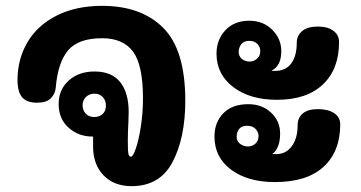

<svg xmlns="http://www.w3.org/2000/svg" viewBox="-20 -638 1236 658"><path d="M615 -293Q615 -166 571.5 -83Q528 0 431 0Q371 0 335 -37Q299 -74 299 -136V-170H297Q249 -170 215 -200.5Q181 -231 181 -281Q181 -331 215.5 -362Q250 -393 304 -393Q363 -393 392 -356.5Q421 -320 421 -254L420 -220Q418 -182 418 -156Q418 -121 420 -111Q422 -101 429 -101Q436 -101 446 -130.5Q456 -160 463 -206.5Q470 -253 470 -301Q470 -415 436 -461Q402 -507 330 -507Q248 -507 213 -465Q178 -423 171 -337Q169 -316 154 -301Q139 -286 107 -286Q72 -286 56 -304.5Q40 -323 40 -364Q40 -435 74 -493Q108 -551 174 -584.5Q240 -618 330 -618Q464 -618 539.5 -542.5Q615 -467 615 -293ZM303 -237Q321 -237 332 -247.5Q343 -258 343 -276Q343 -294 332 -305.5Q321 -317 304 -317Q286 -317 274.5 -305.5Q263 -294 263 -277Q263 -260 274 -248.5Q285 -237 303 -237Z M722 -454Q722 -502 752.5 -534.5Q783 -567 834 -567Q882 -567 913 -536Q944 -505 944 -463Q944 -411 910 -396Q914 -395 922 -395Q959 -395 978 -420.5Q997 -446 997 -491Q997 -516 1015.5 -531.5Q1034 -547 1069 -547Q1103 -547 1122.5 -532.5Q1142 -518 1142 -494Q1142 -401 1086.5 -348.5Q1031 -296 929 -296Q837 -296 779.5 -339.5Q722 -383 722 -454ZM798 -460Q798 -445 809 -436Q820 -427 836 -427Q849 -427 860.5 -436.5Q872 -446 872 -463Q872 -477 862 -487.5Q852 -498 834 -498Q816 -498 807 -486.5Q798 -475 798 -460ZM1146 -212Q1146 -119 1089 -66.5Q1032 -14 922 -14Q829 -14 772 -56.5Q715 -99 715 -170Q715 -219 745.5 -250Q776 -281 831 -281Q878 -281 909 -252Q940 -223 940 -180Q940 -130 913 -110H928Q960 -110 980 -137Q1000 -164 1000 -209Q1000 -234 1017.5 -249Q1035 -264 1069 -264Q1105 -264 1125.5 -250Q1146 -236 1146 -212ZM830 -136Q844 -136 855 -145.5Q866 -155 866 -172Q866 -186 855.5 -196.5Q845 -207 827 -207Q808 -207 799.5 -196Q791 -185 791 -169Q791 -154 803 -145Q815 -136 830 -136Z"/></svg>

Font: Mali
Style: Bold
Weight: 700
Designer: Kitiyaporn Chalermlarp | Katatrad Aksorn Co.,Ltd.
Foundry: Cadson Demak Co.,Ltd.
Version: Version 1.000; ttfautohint (v1.6)